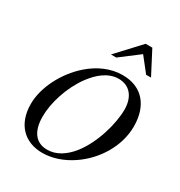

<svg xmlns="http://www.w3.org/2000/svg" viewBox="-211 -1057 1144 1220"><g transform="rotate(30 361.0 -446.5)"><path d="M699 -418C699 -570 618 -667 474 -666C389 -666 306 -629 237 -569C133 -478 60 -338 60 -216C60 -67 148 18 278 18C352 18 427 -9 492 -53C611 -133 699 -272 699 -418ZM594 -481C594 -379 549 -214 465 -110C419 -54 362 -15 295 -15C211 -15 165 -75 165 -184C165 -284 206 -417 279 -516C328 -582 391 -633 465 -633C545 -633 594 -575 594 -481ZM638 -742 550 -911H501L344 -742H383L520 -846L602 -742Z"/></g></svg>

Font: STIXGeneral
Style: Italic
Weight: 400
Italic angle: -16.33°
Designer: MicroPress Inc., with final additions and corrections provided by Coen Hoffman, Elsevier (retired)
Version: Version 1.1.0